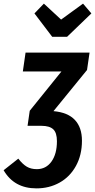

<svg xmlns="http://www.w3.org/2000/svg" viewBox="-83 -820 524 1059"><path d="M397 -434 212 -207Q291 -200 330 -158.5Q369 -117 369 -44Q369 35 336 95Q303 155 246 187Q189 219 118 219Q-5 219 -63 119L18 55Q42 86 65 99.5Q88 113 120 113Q171 113 201 71Q231 29 231 -41Q231 -88 210.5 -107Q190 -126 146 -126H69L81 -209L256 -426H43L58 -530H411ZM421 -746 287 -617H205L107 -746L159 -800L254 -712L375 -800Z"/></svg>

Font: Fira Sans Compressed SemiBold
Style: Italic
Weight: 600
Width: 1
Italic angle: -8°
Designer: bBox Type GmbH & Carrois Corporate GbR & Edenspiekermann AG
Foundry: bBox Type GmbH & Carrois Corporate GbR & Edenspiekermann AG
Version: Version 4.301